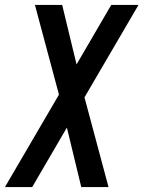

<svg xmlns="http://www.w3.org/2000/svg" viewBox="-35 -755 579 775"><path d="M-15 0 203 -373 106 -735H216L274 -495L414 -735H524L306 -362L403 0H293L235 -240L95 0Z"/></svg>

Font: Iosevka SS18 Semibold
Style: Italic
Weight: 600
Italic angle: -9°
Monospace: yes
Designer: Belleve Invis
Foundry: Belleve Invis
Version: Version 25.1.1; ttfautohint (v1.8.4)